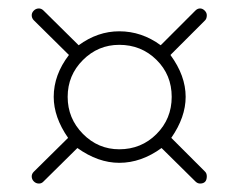

<svg xmlns="http://www.w3.org/2000/svg" viewBox="-20 -474 564 454"><path d="M72 -40Q65 -40 60 -45Q55 -50 55 -57Q55 -63 60 -68L141 -148Q107 -197 107 -245Q107 -297 143 -344L60 -426Q55 -431 55 -438Q55 -444 60 -449Q65 -454 72 -454Q78 -454 83 -449L166 -367Q211 -400 262 -400Q315 -400 360 -367L442 -449Q447 -454 453 -454Q459 -454 464 -449Q469 -444 469 -438Q469 -430 465 -426L383 -344Q419 -295 419 -245Q419 -197 385 -148L465 -68Q469 -64 469 -57Q469 -40 453 -40Q447 -40 442 -45L362 -124Q314 -89 262 -89Q212 -89 163 -124L82 -44Q78 -40 72 -40ZM262 -121Q314 -121 350 -157Q386 -193 386 -245Q386 -297 350 -332.5Q314 -368 262 -368Q212 -368 176 -332Q140 -296 140 -245Q140 -194 176 -157.5Q212 -121 262 -121Z"/></svg>

Font: Comic Neue Light
Style: Regular
Weight: 300
Designer: Craig Rozynski
Foundry: Craig Rozynski
Version: Version 2.003